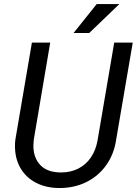

<svg xmlns="http://www.w3.org/2000/svg" viewBox="-20 -922 678 952"><path d="M344.7 -758.3 459.5 -901.9H571.8L422.4 -758.3ZM546.4 -710.9H638.2L556.2 -231Q545.9 -158.7 507.3 -104Q468.8 -49.3 408.7 -19.5Q348.6 10.3 275.4 10.3Q209.5 10.3 159.4 -15.4Q109.4 -41 81.8 -88.1Q54.2 -135.3 54.2 -197.8Q54.2 -214.8 56.2 -230L138.2 -710.9H229L147.5 -229.5Q145.5 -210 145.5 -200.7Q145.5 -139.2 180.4 -103Q215.3 -66.9 282.7 -66.9Q330.6 -66.9 368.4 -86.2Q406.2 -105.5 430.4 -140.9Q454.6 -176.3 463.4 -224.1Z"/></svg>

Font: Mardoto
Style: Italic
Weight: 400
Italic angle: -12°
Designer: Christian Robertson, Vahan Hovhannisyan
Foundry: Google
Version: Version 1.000